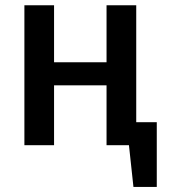

<svg xmlns="http://www.w3.org/2000/svg" viewBox="-20 -562 655 743"><path d="M392.3 0V-231.8H189.2V0H74.4V-541.5H189.2V-321H392.3V-541.5H507.2V-89.2H586.7V161.5H496.4L479 0Z"/></svg>

Font: Fira Code Medium
Style: Regular
Weight: 500
Designer: Carrois Corporate, Edenspiekermann AG, Nikita Prokopov
Foundry: Carrois Corporate, Edenspiekermann AG, Nikita Prokopov
Version: Version 6.002